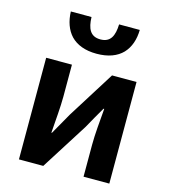

<svg xmlns="http://www.w3.org/2000/svg" viewBox="-121 -927 898 1022"><g transform="rotate(15 328.0 -416.0)"><path d="M577 -280V-560H442L279 -300C261 -268 231 -216 212 -182H209C214 -252 221 -327 221 -383V-560H79V0H213L377 -259C395 -291 424 -344 444 -377H448C442 -307 435 -233 435 -176V0H506H577ZM190 -701C221 -669 268 -650 332 -650C397 -650 444 -669 475 -701C506 -734 521 -779 522 -832H408C406 -769 388 -729 332 -729C276 -729 258 -769 256 -832H142C144 -779 159 -734 190 -701Z"/></g></svg>

Font: GenSekiGothic2 TW B
Style: Regular
Weight: 700
Version: Version 2.100;PS 2.1;hotconv 16.6.51;makeotf.lib2.5.65220 DE